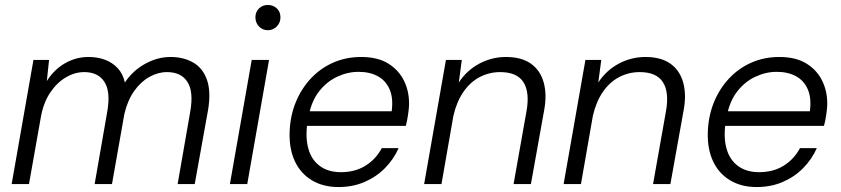

<svg xmlns="http://www.w3.org/2000/svg" viewBox="-20 -743 3393 775"><path d="M27 0 115 -501H178L169 -416Q199 -463 243 -488Q287 -513 337 -513Q374 -513 403.5 -502Q433 -491 454.5 -468.5Q476 -446 484 -410Q516 -458 566 -485.5Q616 -513 668 -513Q721 -513 760 -490.5Q799 -468 815.5 -420.5Q832 -373 820 -300L766 0H697L748 -293Q762 -373 736.5 -412.5Q711 -452 654 -452Q618 -452 583 -432.5Q548 -413 521.5 -375.5Q495 -338 482 -283L432 0H362L413 -293Q427 -373 401.5 -412.5Q376 -452 320 -452Q282 -452 245.5 -430.5Q209 -409 181.5 -367.5Q154 -326 144 -265L97 0Z M908 0 996 -501H1066L978 0ZM1061 -621Q1040 -621 1025.5 -636Q1011 -651 1011 -673Q1011 -695 1025.5 -709Q1040 -723 1061 -723Q1082 -723 1097 -709.5Q1112 -696 1112 -673Q1112 -651 1097 -636Q1082 -621 1061 -621Z M1346 12Q1284 12 1238.5 -15.5Q1193 -43 1170 -92.5Q1147 -142 1149 -209Q1151 -274 1173.5 -329.5Q1196 -385 1235 -426.5Q1274 -468 1325.5 -490.5Q1377 -513 1438 -513Q1505 -513 1548 -486Q1591 -459 1612 -414.5Q1633 -370 1631 -316Q1630 -299 1626.5 -276Q1623 -253 1618 -235H1204L1214 -294H1561Q1568 -346 1553 -381.5Q1538 -417 1505.5 -435Q1473 -453 1427 -453Q1383 -453 1340.5 -433Q1298 -413 1267.5 -373.5Q1237 -334 1226 -275L1221 -249Q1212 -189 1224.5 -143.5Q1237 -98 1271 -73Q1305 -48 1356 -48Q1413 -48 1455 -74Q1497 -100 1521 -145H1589Q1569 -100 1534 -64.5Q1499 -29 1451.5 -8.5Q1404 12 1346 12Z M1692 0 1780 -501H1844L1832 -410Q1864 -459 1914.5 -486Q1965 -513 2022 -513Q2085 -513 2123 -486Q2161 -459 2174.5 -410.5Q2188 -362 2177 -301L2123 0H2053L2105 -293Q2119 -370 2093 -411Q2067 -452 1999 -452Q1955 -452 1916.5 -432Q1878 -412 1850.5 -372Q1823 -332 1810 -275L1762 0Z M2255 0 2343 -501H2407L2395 -410Q2427 -459 2477.5 -486Q2528 -513 2585 -513Q2648 -513 2686 -486Q2724 -459 2737.5 -410.5Q2751 -362 2740 -301L2686 0H2616L2668 -293Q2682 -370 2656 -411Q2630 -452 2562 -452Q2518 -452 2479.5 -432Q2441 -412 2413.5 -372Q2386 -332 2373 -275L2325 0Z M3034 12Q2972 12 2926.5 -15.5Q2881 -43 2858 -92.5Q2835 -142 2837 -209Q2839 -274 2861.5 -329.5Q2884 -385 2923 -426.5Q2962 -468 3013.5 -490.5Q3065 -513 3126 -513Q3193 -513 3236 -486Q3279 -459 3300 -414.5Q3321 -370 3319 -316Q3318 -299 3314.5 -276Q3311 -253 3306 -235H2892L2902 -294H3249Q3256 -346 3241 -381.5Q3226 -417 3193.5 -435Q3161 -453 3115 -453Q3071 -453 3028.5 -433Q2986 -413 2955.5 -373.5Q2925 -334 2914 -275L2909 -249Q2900 -189 2912.5 -143.5Q2925 -98 2959 -73Q2993 -48 3044 -48Q3101 -48 3143 -74Q3185 -100 3209 -145H3277Q3257 -100 3222 -64.5Q3187 -29 3139.5 -8.5Q3092 12 3034 12Z"/></svg>

Font: DM Sans 17pt Light
Style: Italic
Weight: 300
Italic angle: -10°
Version: Version 4.004;gftools[0.9.30]